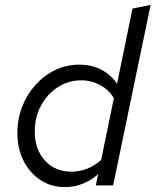

<svg xmlns="http://www.w3.org/2000/svg" viewBox="-20 -757 635 784"><path d="M245 7Q189 7 145 -22Q101 -51 76 -101Q51 -151 51 -214Q51 -271 70.5 -321.5Q90 -372 125 -410.5Q160 -449 205.5 -471Q251 -493 303 -493Q353 -493 392.5 -473Q432 -453 458 -415L521 -722L595 -737L442 0H371L381 -46Q353 -21 318.5 -7Q284 7 245 7ZM271 -56Q339 -56 393 -104L445 -356Q426 -389 390 -409Q354 -429 312 -429Q259 -429 216 -401Q173 -373 147.5 -326Q122 -279 122 -220Q122 -147 163.5 -101.5Q205 -56 271 -56Z"/></svg>

Font: Red Hat Text
Style: Italic
Weight: 400
Italic angle: -12°
Designer: Pentagram, MCKL
Foundry: Pentagram, MCKL
Version: Version 1.023